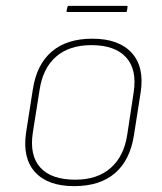

<svg xmlns="http://www.w3.org/2000/svg" viewBox="-20 -623 552 655"><path d="M233 12Q143 12 99.5 -36Q56 -84 69 -171L92 -318Q105 -403 156.5 -447Q208 -491 295 -491Q385 -491 429 -443Q473 -395 460 -309L437 -162Q424 -77 372.5 -32.5Q321 12 233 12ZM237 -10Q312 -10 357.5 -50Q403 -90 414 -163L436 -308Q448 -386 410 -427.5Q372 -469 292 -469Q216 -469 171 -429.5Q126 -390 115 -316L92 -171Q80 -93 117.5 -51.5Q155 -10 237 -10ZM211 -582Q206 -582 207 -586L210 -599Q211 -603 215 -603H412Q416 -603 415 -599L413 -585Q412 -582 408 -582Z"/></svg>

Font: Sofia Sans Thin
Style: Italic
Weight: 250
Italic angle: -9°
Version: Version 4.100-B